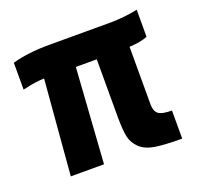

<svg xmlns="http://www.w3.org/2000/svg" viewBox="-98 -618 756 733"><g transform="rotate(-20 280.0 -251.0)"><path d="M320 -154V-386H235L209 0H74L106 -386Q92 -386 70 -383Q48 -380 33 -376L18 -373V-482Q82 -500 168 -500H419Q444 -500 471.5 -503Q499 -506 514 -509L528 -512V-402Q504 -391 454 -388V-154Q454 -127 468 -115.5Q482 -104 523 -104V10Q453 10 414.5 4Q376 -2 354 -22.5Q332 -43 326 -71.5Q320 -100 320 -154Z"/></g></svg>

Font: TitilliumText
Style: ExtraBold
Weight: 800
Designer: Accademia di Belle Arti di Urbino and others
Foundry: Accademia di Belle Arti di Urbino and others.
Version: Version 60.001